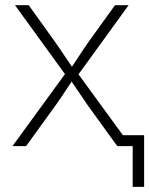

<svg xmlns="http://www.w3.org/2000/svg" viewBox="-20 -561 573 737"><path d="M27.8 0 241.7 -293.5 241.2 -260.3 37.6 -541H90.3L188 -404.8Q209.5 -374.5 228.5 -345.7Q247.6 -316.9 267.1 -288.6H244.6Q264.6 -316.9 283.2 -345.7Q301.8 -374.5 323.2 -404.8L421.4 -541H473.6L269.5 -259.3V-292L482.4 0H430.2L316.9 -156.7Q296.9 -185.5 279.3 -211.9Q261.7 -238.3 243.7 -264.6H266.1Q248 -238.3 231 -211.9Q213.9 -185.5 193.4 -156.7L80.1 0ZM489.3 156.2V0H441.9V-42H533.2V156.2Z"/></svg>

Font: Inter 17pt ExtraLight
Style: Regular
Weight: 250
Version: Version 4.001;git-66647c0bb